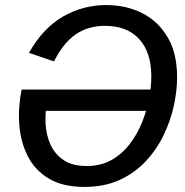

<svg xmlns="http://www.w3.org/2000/svg" viewBox="-20 -735 741 767"><path d="M317.4 11.7Q229.5 11.7 173.6 -22.5Q117.7 -56.6 89.6 -113.8Q61.5 -170.9 56.9 -239.7Q52.2 -308.6 66.4 -377.4H614.3L597.7 -292H129.9L135.7 -328.1L169.4 -332.5Q159.7 -286.1 162.1 -240.2Q164.6 -194.3 182.4 -156Q200.2 -117.7 235.4 -94.7Q270.5 -71.8 325.7 -71.8Q382.8 -71.8 425.5 -95.9Q468.3 -120.1 498.5 -159.9Q528.8 -199.7 547.9 -247.3Q566.9 -294.9 575.7 -342.8Q584.5 -390.6 584.5 -429.7Q584.5 -525.9 536.1 -578.9Q487.8 -631.8 399.4 -631.8Q331.5 -631.8 282 -597.4Q232.4 -563 195.8 -489.7L95.7 -523.9Q151.9 -623 231.7 -668.9Q311.5 -714.8 404.3 -714.8Q483.4 -714.8 547.4 -682.9Q611.3 -650.9 649.4 -586.7Q687.5 -522.5 687.5 -425.8Q687.5 -373 674.6 -313.2Q661.6 -253.4 634 -195.8Q606.4 -138.2 562.7 -91.3Q519 -44.4 458.3 -16.4Q397.5 11.7 317.4 11.7Z"/></svg>

Font: Schibsted Grotesk Medium
Style: Italic
Weight: 500
Italic angle: -12°
Designer: Bakken & Baeck AS, Henrik Kongsvoll
Foundry: Schibsted ASA
Version: Version 1.100;gftools[0.9.25]